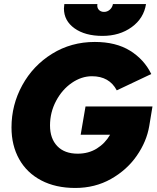

<svg xmlns="http://www.w3.org/2000/svg" viewBox="-20 -920 776 952"><path d="M37 -288Q37 -400 90.5 -497.5Q144 -595 238.5 -653.5Q333 -712 450 -712Q555 -712 625 -668.5Q695 -625 730 -553L559 -472Q522 -542 436 -542Q384 -542 336 -509Q288 -476 258 -419.5Q228 -363 228 -298Q228 -233 264 -195.5Q300 -158 365 -158Q419 -158 460 -183.5Q501 -209 526 -252H380L404 -392H736L720 -295Q707 -218 658 -147.5Q609 -77 530 -32.5Q451 12 353 12Q256 12 184.5 -25.5Q113 -63 75 -131Q37 -199 37 -288ZM297 -878Q297 -884 299 -900H463Q460 -883 469.5 -872Q479 -861 496 -861Q512 -861 524.5 -872Q537 -883 540 -900H704Q693 -829 633 -785.5Q573 -742 488 -742Q402 -742 349.5 -779.5Q297 -817 297 -878Z"/></svg>

Font: Oak Sans Black
Style: Italic
Weight: 900
Italic angle: -9.5°
Foundry: Erik Kennedy, Walven
Version: Version 1.000